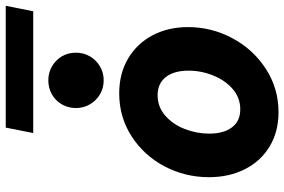

<svg xmlns="http://www.w3.org/2000/svg" viewBox="-177 -781 966 652"><g transform="rotate(-90 306.0 -455.0)"><path d="M30.3 -228.5Q30.3 -309.1 67.1 -379.2Q104 -449.2 169.2 -491.2Q234.4 -533.2 314.9 -533.2Q381.8 -533.2 432.9 -503.2Q483.9 -473.1 512 -420.2Q540 -367.2 540 -299.3Q540 -219.2 502 -148.4Q463.9 -77.6 397.7 -34.9Q331.5 7.8 251 7.8Q184.6 7.8 134.5 -22.5Q84.5 -52.7 57.4 -106.4Q30.3 -160.2 30.3 -228.5ZM392.1 -297.9Q392.1 -346.7 370.4 -374.8Q348.6 -402.8 308.6 -402.8Q269.5 -402.8 239.7 -377.2Q210 -351.6 194.1 -311Q178.2 -270.5 178.2 -227.5Q178.2 -178.7 199.5 -150.4Q220.7 -122.1 260.7 -122.1Q299.8 -122.1 329.6 -147.7Q359.4 -173.3 375.7 -214.1Q392.1 -254.9 392.1 -297.9ZM265.1 -680.2Q265.1 -706.5 277.6 -728Q290 -749.5 311.5 -761.7Q333 -773.9 359.4 -773.9Q385.3 -773.9 406.7 -761.5Q428.2 -749 440.7 -727.8Q453.1 -706.5 453.1 -680.2Q453.1 -654.3 440.7 -632.8Q428.2 -611.3 406.7 -598.6Q385.3 -585.9 359.4 -585.9Q333 -585.9 311.5 -598.6Q290 -611.3 277.6 -632.8Q265.1 -654.3 265.1 -680.2ZM198.7 -918.5H612.3L593.8 -825.2H180.2Z"/></g></svg>

Font: Reddit Sans Vanilla ExtraBold
Style: Italic
Weight: 800
Italic angle: -11.25°
Designer: Stephen Hutchings
Version: Version 1.013